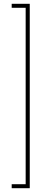

<svg xmlns="http://www.w3.org/2000/svg" viewBox="-20 -770 200 1010"><path d="M136.5 220H41.5V199H115V-729H41.5V-750H136.5Z"/></svg>

Font: Imbue 50pt Thin
Style: Regular
Weight: 100
Designer: Tyler Finck
Foundry: Etcetera Type Company
Version: Version 1.102; ttfautohint (v1.8.3)